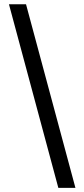

<svg xmlns="http://www.w3.org/2000/svg" viewBox="-20 -782 400 911"><path d="M256.8 109.4H337.9L103.5 -761.7H22.5Z"/></svg>

Font: Raveo
Style: Regular
Weight: 400
Designer: Jakub Foglar, Rasmus Andersson (Inter)
Foundry: Jakubfoglar.com
Version: Version 1.100;Glyphs 3.2.3 (3260)